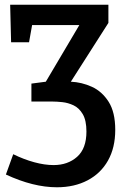

<svg xmlns="http://www.w3.org/2000/svg" viewBox="-20 -552 529 813"><path d="M221 241Q121 241 5 187L36 101Q81 123 125 135Q169 147 207 147Q267 147 306.5 112Q346 77 346 5Q346 -42 330.5 -68.5Q315 -95 291.5 -106Q268 -117 244 -119.5Q220 -122 203 -122H113V-198L174 -206L316 -446H116L103 -373H27L23 -532H439V-455L280 -206Q326 -204 369 -184.5Q412 -165 440 -121Q468 -77 468 -2Q468 73 437.5 127.5Q407 182 351 211.5Q295 241 221 241Z"/></svg>

Font: Bitter SemiBold
Style: Regular
Weight: 600
Designer: Sol Matas, and Bitter project Authors
Foundry: Sol Matas
Version: Version 2.001